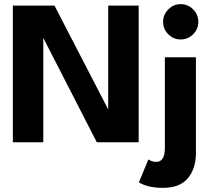

<svg xmlns="http://www.w3.org/2000/svg" viewBox="-20 -687 1029 927"><path d="M767.5 -581.5Q767.5 -616 792.5 -641.5Q817.5 -667 852.5 -667Q887.5 -667 912.5 -641.8Q937.5 -616.5 937.5 -581.5Q937.5 -546.5 912.5 -521.5Q887.5 -496.5 852.5 -496.5Q817.5 -496.5 792.5 -521.5Q767.5 -546.5 767.5 -581.5ZM447.5 0 189 -504V0H42V-660H243L502.5 -158.5V-660H649.5V0ZM767.5 220Q693.5 220 650.5 193.5L696.5 82.5Q713 94.5 734.5 94.5Q776 94.5 776 27V-410.5H926V50.5Q926 127.5 886.8 173.8Q847.5 220 767.5 220Z"/></svg>

Font: League Spartan
Style: Bold
Weight: 700
Foundry: The League of Moveable Type
Version: Version 2.002